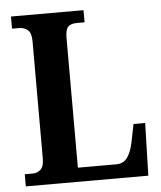

<svg xmlns="http://www.w3.org/2000/svg" viewBox="-52 -759 675 804"><g transform="rotate(-5 286.0 -357.0)"><path d="M24 0V-51H58Q76 -51 90.5 -63.5Q105 -76 105 -110V-602Q105 -638 90 -650.5Q75 -663 53 -663H24V-714H329V-663H297Q271 -663 259.5 -651Q248 -639 248 -605V-59H409Q439 -59 455.5 -81Q472 -103 481 -146L496 -221H545L539 0Z"/></g></svg>

Font: Noto Serif Hebrew Condensed
Style: Bold
Weight: 700
Width: 3
Designer: Monotype Design Team
Foundry: Monotype Imaging Inc.
Version: Version 2.004; ttfautohint (v1.8.4.7-5d5b)